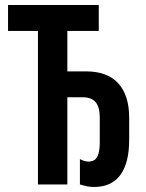

<svg xmlns="http://www.w3.org/2000/svg" viewBox="-20 -734 580 764"><path d="M354 10Q339 10 325 7Q311 4 298 0V-101Q305 -97 314 -94Q323 -91 331 -91Q348 -91 358 -99Q368 -107 372.5 -124.5Q377 -142 377 -169V-266Q377 -308 360.5 -327.5Q344 -347 308 -347H248V0H131V-611H12V-714H373V-611H248V-450H322Q407 -450 450.5 -402.5Q494 -355 494 -266V-177Q494 -86 459 -38Q424 10 354 10Z"/></svg>

Font: Noto Sans Display ExtraCondensed SemiBold
Style: Regular
Weight: 600
Width: 2
Designer: Monotype Design Team
Foundry: Monotype Imaging Inc.
Version: Version 2.003